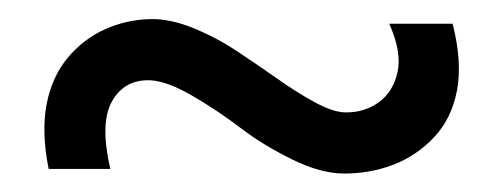

<svg xmlns="http://www.w3.org/2000/svg" viewBox="-20 -388 534 204"><path d="M393.6 -362.8H460.9Q471.2 -322.3 465.6 -292.2Q460 -262.2 441.4 -242.4Q422.9 -222.7 398.2 -213.1Q373.5 -203.6 345.7 -203.6Q320.8 -203.6 290 -218.8Q259.3 -233.9 235.4 -252.2Q211.4 -270.5 184.6 -286.1Q157.7 -301.8 139.6 -302.7Q112.3 -303.7 99.1 -280.5Q85.9 -257.3 97.2 -208.5H31.7Q23.9 -247.6 29.5 -277.1Q35.2 -306.6 52 -326.7Q68.8 -346.7 91.6 -356.9Q114.3 -367.2 140.1 -367.7Q160.6 -368.2 185.3 -358.2Q210 -348.1 231.7 -333.7Q253.4 -319.3 274.2 -304.7Q294.9 -290 314.2 -279.5Q333.5 -269 346.2 -268.6Q366.7 -268.1 382.1 -279.1Q397.5 -290 402.3 -311Q407.2 -332 393.6 -362.8Z"/></svg>

Font: Cinzel Black
Style: Regular
Weight: 900
Designer: Natanael Gama
Version: Version 1.001;PS 001.001;hotconv 1.0.56;makeotf.lib2.0.21325